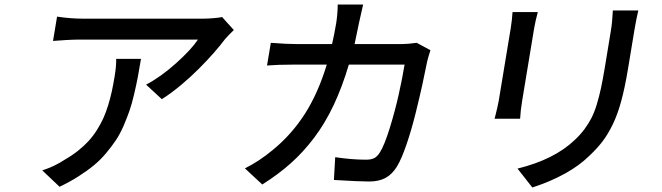

<svg xmlns="http://www.w3.org/2000/svg" viewBox="-20 -778 2908 844"><path d="M490.8 -519.2H599.8Q592 -471.6 585.6 -438.2Q579.2 -404.8 569.4 -363.1Q559.7 -321.4 549.2 -291.2Q538.7 -261 523.3 -225.1Q507.8 -189.3 489.7 -162.1Q471.6 -134.9 446.7 -105.1Q421.9 -75.3 392.2 -51Q362.6 -26.6 324.6 -2.5Q286.6 21.7 241.8 43L165.8 -29.1Q218.4 -45.5 264.6 -76Q296.9 -94.5 323.3 -115.6Q349.8 -136.7 369.9 -158.7Q389.9 -180.8 406.4 -207Q422.9 -233.3 434.5 -258.9Q446 -284.4 455.6 -315.9Q465.2 -347.3 471.6 -376.8Q478 -406.2 484 -442.8Q491.1 -485.1 490.8 -519.2ZM956.3 -703.1 1007.8 -646Q984.4 -623.6 969.1 -605.8Q948.2 -577.8 919.2 -544.9Q890.3 -512.1 854 -475.7Q817.8 -439.3 775 -403.6Q732.2 -367.9 691.4 -342L622.2 -405.9Q687.5 -440.3 754.1 -500.2Q820.7 -560 850.1 -604H326Q312.5 -604 296.9 -603.3Q281.2 -602.6 271.8 -602.1Q262.4 -601.6 241.5 -600Q220.5 -598.4 213.1 -598L230.8 -704.9Q291.9 -696 340.9 -696H875Q892.8 -696 919 -698.2Q945.3 -700.3 956.3 -703.1Z M1056.5 -38Q1119.3 -68.9 1179.3 -119Q1261.4 -186.1 1319.6 -276.6Q1377.8 -367.2 1416.5 -494H1270.6Q1203.8 -494 1153.8 -490.1L1170.5 -589.8Q1241.1 -584.2 1285.5 -584.2H1439.6Q1448.9 -622.9 1457.7 -675.1Q1460.6 -692.5 1462.7 -717.3Q1464.8 -742.2 1464.5 -758.2H1576.3Q1570 -733 1558.2 -677.9Q1544 -606.5 1538.7 -584.2H1744.7Q1772.4 -584.2 1811.8 -589.8L1872.2 -557.2Q1865.4 -537.3 1858 -508.9Q1848.4 -459.9 1836.6 -406.2Q1824.9 -352.6 1806.5 -278.4Q1788 -204.2 1766.3 -141.2Q1744.7 -78.1 1724.4 -45.1Q1703.8 -11.7 1674.7 4.1Q1645.6 19.9 1602.6 19.9Q1560.4 19.9 1447.8 13.1L1453.5 -87Q1527.3 -76 1589.5 -76Q1611.9 -76 1625.4 -83.1Q1638.8 -90.2 1649.9 -108Q1669.7 -139.2 1693.2 -214.8Q1716.6 -290.5 1732.8 -363.1Q1748.9 -435.7 1758.5 -494H1513.5Q1484 -394.9 1446.7 -315.9Q1409.4 -236.9 1361.7 -173.5Q1313.9 -110.1 1258.7 -60.7Q1203.5 -11.4 1132.8 33Z M2233 -725.1H2344.1Q2333.5 -685.4 2328.1 -654.1L2275.2 -334.2Q2268.5 -294.4 2266.3 -256H2154.1Q2155.2 -259.9 2159.1 -275.7Q2163 -291.5 2166.5 -306.6Q2170.1 -321.7 2172.2 -334.2L2225.1 -654.1Q2230.8 -688.6 2233 -725.1ZM2674 -731.9H2785.9Q2777.7 -698.9 2768.5 -644.2L2740.4 -474.1Q2726.9 -392.8 2710.9 -334Q2695 -275.2 2673.7 -231.4Q2652.3 -187.5 2628.9 -156.8Q2605.5 -126.1 2571.7 -94.1Q2483.3 -7.1 2320 46.2L2255 -36.9Q2416.9 -76.7 2506.7 -163Q2530.9 -185.7 2548.5 -209.2Q2566.1 -232.6 2579.4 -258.3Q2592.7 -284.1 2603.2 -318.4Q2613.6 -352.6 2621.6 -389.7Q2629.6 -426.8 2638.5 -480.1L2665.5 -644.2Q2671.5 -679 2674 -731.9Z"/></svg>

Font: Karasuma Gothic
Style: Medium Italic
Weight: 500
Italic angle: 9.39998°
Designer: Rasmus Andersson / Ryoko Nishizuka
Foundry: Genbu
Version: Version 1.00